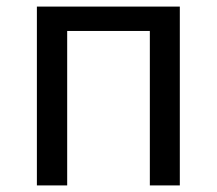

<svg xmlns="http://www.w3.org/2000/svg" viewBox="-20 -563 658 583"><path d="M92 0V-543H526V0H435V-469H184V0Z"/></svg>

Font: Noto Sans KR
Style: Regular
Weight: 400
Designer: Ryoko NISHIZUKA  (kana, bopomofo & ideographs); Paul D. Hunt (Latin, Greek & Cyrillic); Sandoll Communications , Soo-you
Foundry: Adobe
Version: Version 2.004-H2;hotconv 1.0.118;makeotfexe 2.5.65603